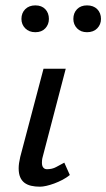

<svg xmlns="http://www.w3.org/2000/svg" viewBox="-20 -686 395 713"><path d="M138.7 -104Q136.7 -97.2 136.2 -91.6Q135.7 -85.9 135.7 -82Q135.7 -69.3 140.9 -63.5Q146 -57.6 154.3 -57.6Q173.8 -57.6 188.5 -65.7Q203.1 -73.7 218.8 -82L239.3 -36.1Q227.5 -26.4 212.2 -18.3Q196.8 -10.3 181.4 -4.6Q166 1 152.1 4.2Q138.2 7.3 128.4 7.3Q110.4 7.3 95.7 3.9Q81.1 0.5 70.8 -7.3Q60.5 -15.1 54.9 -28.3Q49.3 -41.5 49.3 -61Q49.3 -78.6 55.2 -103.5L141.6 -430.7H224.1ZM59.6 -615.7Q59.6 -637.7 73.7 -651.9Q87.9 -666 111.3 -666Q134.8 -666 148.2 -651.9Q161.6 -637.7 161.6 -615.7Q161.6 -595.2 148.2 -580.8Q134.8 -566.4 111.3 -566.4Q87.9 -566.4 73.7 -580.8Q59.6 -595.2 59.6 -615.7ZM252.4 -615.7Q252.4 -637.7 266.1 -651.9Q279.8 -666 303.2 -666Q327.1 -666 341.1 -651.9Q355 -637.7 355 -615.7Q355 -595.2 341.1 -580.8Q327.1 -566.4 303.2 -566.4Q279.8 -566.4 266.1 -580.8Q252.4 -595.2 252.4 -615.7Z"/></svg>

Font: PT Astra Sans
Style: Italic
Weight: 400
Italic angle: -16°
Designer: A.Korolkova, I. Chaeva
Foundry: ParaType Ltd
Version: Version 1.001; ttfautohint (v1.6)